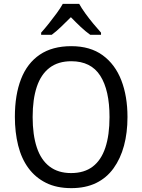

<svg xmlns="http://www.w3.org/2000/svg" viewBox="-20 -964 736 994"><path d="M640 -358Q640 -277 622 -210Q604 -143 568 -93Q532 -43 477.5 -16.5Q423 10 349 10Q273 10 218 -17.5Q163 -45 127 -94Q91 -143 74 -211Q57 -279 57 -359Q57 -473 89 -555Q121 -637 186 -681Q251 -725 349 -725Q447 -725 511.5 -678Q576 -631 608 -548.5Q640 -466 640 -358ZM149 -358Q149 -266 170.5 -201Q192 -136 236.5 -102Q281 -68 348 -68Q416 -68 460 -101.5Q504 -135 525.5 -200Q547 -265 547 -358Q547 -497 499 -572Q451 -647 349 -647Q281 -647 236.5 -613Q192 -579 170.5 -514.5Q149 -450 149 -358ZM390 -944Q402 -922 421.5 -895Q441 -868 463 -841.5Q485 -815 503 -795V-784H447Q423 -801 397.5 -825Q372 -849 347 -875Q321 -849 296 -825Q271 -801 248 -784H193V-795Q212 -816 233 -842.5Q254 -869 273.5 -895.5Q293 -922 305 -944Z"/></svg>

Font: Noto Sans Devanagari SemiCondensed
Style: Regular
Weight: 400
Width: 4
Designer: Jelle Bosma - Monotype Design Team
Foundry: Monotype Imaging Inc.
Version: Version 2.006